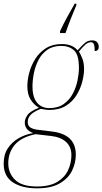

<svg xmlns="http://www.w3.org/2000/svg" viewBox="-63 -786 558 1046"><path d="M264 -616Q282 -655 305 -696.5Q328 -738 344 -766H353V-758Q340 -727 324 -687Q308 -647 294 -606H264ZM138 240Q56 240 6.5 207Q-43 174 -43 105Q-43 56 -20.5 22Q2 -12 38.5 -33Q75 -54 118 -61Q93 -70 82.5 -85Q72 -100 72 -118Q72 -138 86.5 -159Q101 -180 149 -199Q123 -214 104.5 -242.5Q86 -271 86 -317Q86 -351 96.5 -390.5Q107 -430 129.5 -465.5Q152 -501 187.5 -523.5Q223 -546 273 -546Q304 -546 325 -537Q346 -528 360 -512Q384 -539 400 -552.5Q416 -566 440 -566Q457 -566 466 -556Q475 -546 475 -531Q475 -508 453 -508Q453 -534 448.5 -545Q444 -556 433 -556Q417 -556 402.5 -543.5Q388 -531 367 -505Q375 -493 385 -468.5Q395 -444 395 -410Q395 -380 385.5 -342Q376 -304 354.5 -268.5Q333 -233 296.5 -210Q260 -187 205 -187Q194 -187 179.5 -189.5Q165 -192 159 -193Q121 -178 104.5 -161Q88 -144 88 -121Q88 -100 104 -90.5Q120 -81 150 -78L217 -70Q350 -55 350 56Q350 102 329.5 144Q309 186 262.5 213Q216 240 138 240ZM206 -197Q253 -197 284.5 -219.5Q316 -242 334 -276.5Q352 -311 359.5 -348.5Q367 -386 367 -416Q367 -488 340 -512Q313 -536 271 -536Q225 -536 194.5 -514.5Q164 -493 146.5 -459Q129 -425 121.5 -387Q114 -349 114 -315Q114 -256 139 -226.5Q164 -197 206 -197ZM138 230Q208 230 249 205Q290 180 308 141Q326 102 326 59Q326 14 297 -12.5Q268 -39 217 -45L131 -55Q53 -39 17.5 3Q-18 45 -18 104Q-18 157 19 193.5Q56 230 138 230Z"/></svg>

Font: Noto Serif Display SemiCondensed Thin
Style: Italic
Weight: 100
Width: 4
Italic angle: -12°
Designer: Monotype Design Team
Foundry: Monotype Imaging Inc.
Version: Version 2.009